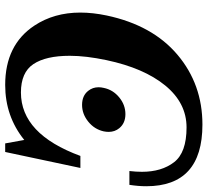

<svg xmlns="http://www.w3.org/2000/svg" viewBox="-50 -733 793 733"><g transform="rotate(-90 346.5 -366.5)"><path d="M277.3 -284.2Q242.7 -284.2 223.6 -307.6Q209.5 -324.7 209.5 -348.1Q209.5 -356.9 211.4 -366.7Q219.2 -402.3 248.5 -426Q277.8 -449.7 312.5 -449.7Q347.7 -449.7 366.2 -426.3Q379.9 -409.2 379.9 -386.7Q379.9 -377 377.4 -366.7Q370.1 -331.5 341.3 -307.9Q312.5 -284.2 277.3 -284.2ZM237.3 9.8Q2 9.8 2 -204.6Q2 -234.9 7.3 -269H60.1Q57.1 -243.7 57.1 -221.2Q57.1 -146 93.8 -98.4Q130.4 -50.8 226.6 -50.8Q319.8 -50.8 386.5 -132.1Q453.1 -213.4 483.4 -356.4Q500 -435.1 500 -496.6Q500 -587.9 468.3 -635.5Q436.5 -683.1 359.9 -683.1Q201.2 -683.1 117.7 -456.1H71.8L132.8 -743.2H165.5L178.7 -670.4Q269 -743.2 388.7 -743.2Q541.5 -743.2 615.2 -631.8Q665 -556.6 665 -456.5Q665 -408.7 653.8 -355.5Q616.7 -180.7 503.9 -85.4Q391.1 9.8 237.3 9.8Z"/></g></svg>

Font: Munson
Style: Bold Italic
Weight: 700
Italic angle: -12°
Designer: Paul James MIller
Foundry: High-Logic / Made with FontCreator
Version: Version 2.10;May 5, 2019;FontCreator 11.5.0.2430 64-bit